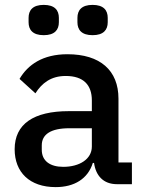

<svg xmlns="http://www.w3.org/2000/svg" viewBox="-20 -754 589 786"><path d="M159 -610C204 -610 221 -632 221 -663V-681C221 -712 204 -734 159 -734C114 -734 97 -712 97 -681V-663C97 -632 114 -610 159 -610ZM359 -610C404 -610 421 -632 421 -663V-681C421 -712 404 -734 359 -734C314 -734 297 -712 297 -681V-663C297 -632 314 -610 359 -610ZM520 0V-89H465V-350C465 -466 390 -532 256 -532C155 -532 94 -489 60 -431L125 -372C151 -413 188 -443 249 -443C322 -443 356 -406 356 -343V-299H262C117 -299 40 -246 40 -143C40 -49 101 12 208 12C284 12 340 -22 360 -87H365C372 -36 402 0 459 0ZM239 -71C185 -71 151 -95 151 -141V-159C151 -204 188 -229 264 -229H356V-154C356 -103 306 -71 239 -71Z"/></svg>

Font: IBM Plex Thai Looped Medium
Style: Regular
Weight: 500
Designer: Mike Abbink, Paul van der Laan, Pieter van Rosmalen, Ben Mitchell, Mark Frömberg
Foundry: Bold Monday
Version: Version 1.0